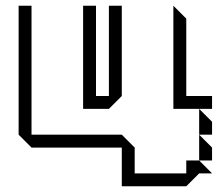

<svg xmlns="http://www.w3.org/2000/svg" viewBox="-20 -515 760 670"><path d="M270 -135V-495H315V-180H360V-495H405V-180L360 -135ZM585 -135V-495L630 -450V-180H720V-135ZM675 -45V-135L720 -90V-45ZM675 -45 720 0V45H675ZM45 -45V-495H90V-45H405L450 0V90H630V45H675L720 90H675L630 135H405V0H90Z"/></svg>

Font: Rubik Iso
Style: Regular
Weight: 400
Designer: Hubert and Fischer, NaN
Foundry: Hubert and Fischer, NaN
Version: Version 2.200